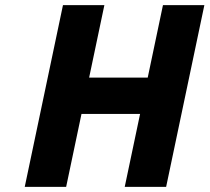

<svg xmlns="http://www.w3.org/2000/svg" viewBox="-20 -723 809 741"><path d="M294.5 -283.2H520.6L461.4 -1.9H621.2L768.7 -703.1H608.9L550.1 -423.5H324L382.8 -703.1H223L75.5 -1.9H235.3Z"/></svg>

Font: Hussar
Style: BdOblTwo
Weight: 700
Foundry: Cannot Into Space Fonts
Version: Version 2.00